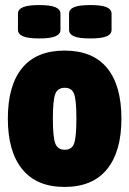

<svg xmlns="http://www.w3.org/2000/svg" viewBox="-20 -731 510 759"><path d="M235 8Q125 8 68 -62Q11 -132 11 -262Q11 -393 67.5 -462Q124 -531 235 -531Q347 -531 403.5 -462Q460 -393 460 -262Q460 -132 403 -62Q346 8 235 8ZM236 -139Q264 -139 273 -164Q282 -189 282 -262Q282 -335 273 -359.5Q264 -384 236 -384Q208 -384 198.5 -359.5Q189 -335 189 -262Q189 -189 198.5 -164Q208 -139 236 -139ZM337 -579Q292 -579 272.5 -587.5Q253 -596 253 -613V-677Q253 -694 272.5 -702.5Q292 -711 337 -711Q382 -711 401.5 -702.5Q421 -694 421 -677V-613Q421 -596 401.5 -587.5Q382 -579 337 -579ZM135 -579Q91 -579 71 -587.5Q51 -596 51 -613V-677Q51 -694 71 -702.5Q91 -711 135 -711Q179 -711 199 -702.5Q219 -694 219 -677V-613Q219 -596 199 -587.5Q179 -579 135 -579Z"/></svg>

Font: Asap Condensed Black
Style: Regular
Weight: 900
Width: 3
Designer: Pablo Cosgaya
Foundry: Omnibus-Type
Version: Version 3.001; ttfautohint (v1.8.4.7-5d5b)